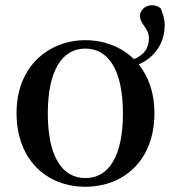

<svg xmlns="http://www.w3.org/2000/svg" viewBox="-20 -695 651 731"><path d="M305 -17C216 -17 162 -100 162 -263C162 -426 216 -510 305 -510C394 -510 448 -426 448 -263C448 -100 394 -17 305 -17ZM305 16C451 16 568 -84 568 -265C568 -342 545 -404 508 -450C571 -477 607 -533 607 -598C607 -625 600 -643 592 -663C582 -672 571 -675 558 -675C532 -675 513 -655 513 -635C513 -602 547 -589 547 -549C547 -514 530 -486 490 -470C442 -517 375 -542 305 -542C166 -542 43 -443 43 -265C43 -86 158 16 305 16Z"/></svg>

Font: Noto Serif CJK SC SemiBold
Style: Regular
Weight: 600
Designer: Ryoko NISHIZUKA 西塚涼子 (kana & ideographs); Frank Grießhammer (Latin, Greek & Cyrillic); Wenlong ZHANG 张文龙 (bopomofo); San
Foundry: Adobe
Version: Version 2.001;hotconv 1.1.0;makeotfexe 2.6.0